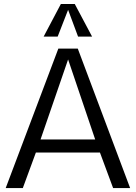

<svg xmlns="http://www.w3.org/2000/svg" viewBox="-20 -949 686 969"><path d="M323.7 -648.9 184.6 -245.1H460.4ZM274.4 -703.6H372.6L636.7 0H550.8L484.4 -179.2H161.1L95.2 0H8.8ZM374 -764.2 323.7 -899.4 271 -764.2H200.2L287.1 -928.7H357.4L444.8 -764.2Z"/></svg>

Font: Metrophobic
Style: Regular
Weight: 400
Designer: vernon adams
Foundry: vernon adams
Version: Version 1.000